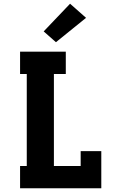

<svg xmlns="http://www.w3.org/2000/svg" viewBox="-20 -1013 640 1033"><path d="M88 0V-120H124V-615H88V-735H334V-615H270V-120H414V-200H525V0ZM281 -786 215 -844 357 -993 443 -917Z"/></svg>

Font: Iosevka Curly Slab HvEx
Style: Regular
Weight: 900
Width: 7
Monospace: yes
Designer: Belleve Invis
Foundry: Belleve Invis
Version: Version 11.1.0; ttfautohint (v1.8.3)